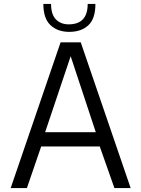

<svg xmlns="http://www.w3.org/2000/svg" viewBox="-20 -950 714 970"><path d="M286 -736H388L640 0H558L484 -210H188L116 0H34ZM464 -282 337 -666 208 -282ZM199 -930H238Q238 -877 262.5 -852Q287 -827 327 -827Q423 -827 423 -930H462Q462 -855 426 -822Q390 -789 330 -789Q271 -789 235 -823Q199 -857 199 -930Z"/></svg>

Font: Exo
Style: Regular
Weight: 400
Designer: Natanael Gama
Foundry: Natanael Gama
Version: Version 1.500; ttfautohint (v1.6)